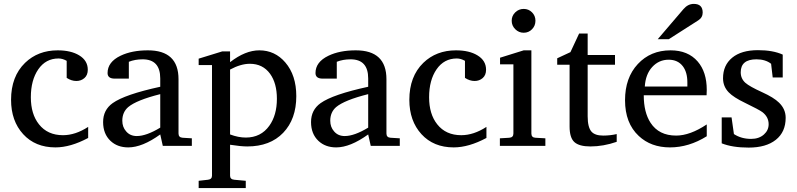

<svg xmlns="http://www.w3.org/2000/svg" viewBox="-20 -753 4113 991"><path d="M435.1 -41Q343.8 7.8 266.1 7.8Q162.1 7.8 99.6 -60.5Q37.1 -128.9 37.1 -237.8Q37.1 -358.4 109.4 -428.7Q176.3 -493.2 277.8 -493.2Q346.2 -493.2 388.7 -467.3Q433.1 -440.4 433.1 -393.1Q433.1 -365.2 415.8 -350.1Q398.4 -335 374 -335Q348.6 -335 324.2 -351.1V-439Q302.7 -451.2 282.2 -451.2Q216.3 -451.2 177.7 -395.3Q139.2 -339.4 139.2 -251Q139.2 -164.1 181.2 -111.3Q225.6 -55.2 305.2 -55.2Q369.1 -55.2 435.1 -98.1Z M970.2 0H820.3L807.1 -59.1Q714.4 7.8 642.1 7.8Q585.9 7.8 550.3 -25.9Q512.2 -62 512.2 -123Q512.2 -185.5 561.5 -220.7Q624.5 -265.6 807.1 -305.2V-348.1Q807.1 -446.8 716.3 -446.8Q676.8 -446.8 645 -434.1V-347.2H572.3Q535.2 -347.2 535.2 -376Q535.2 -433.1 602.1 -465.3Q660.2 -493.2 743.2 -493.2Q901.4 -493.2 901.4 -344.2V-64Q901.4 -43.5 922.4 -42L970.2 -39.1ZM807.1 -94.2V-267.1Q684.6 -236.3 641.6 -200.2Q611.3 -173.8 611.3 -129.9Q611.3 -97.2 630.9 -75.2Q651.4 -50.8 686 -50.8Q735.4 -50.8 807.1 -94.2Z M1509.3 -256.8Q1509.3 -138.2 1441.7 -67.6Q1374 2.9 1256.3 2.9Q1223.1 2.9 1167.5 -5.9V153.8Q1167.5 172.9 1189.5 174.8L1248.5 180.2V217.8H1005.4V180.2L1053.2 174.8Q1074.2 172.4 1074.2 153.8V-417H1005.4V-450.2L1127.4 -487.8H1167.5V-432.1Q1246.1 -493.2 1318.4 -493.2Q1398.9 -493.2 1452.6 -430.7Q1509.3 -364.7 1509.3 -256.8ZM1409.2 -243.2Q1409.2 -323.2 1374 -372.1Q1336.4 -423.8 1269.5 -423.8Q1223.1 -423.8 1167.5 -394V-59.1Q1210.4 -43 1248.5 -43Q1326.7 -43 1370.1 -104Q1409.2 -158.7 1409.2 -243.2Z M2043.5 0H1893.6L1880.4 -59.1Q1787.6 7.8 1715.3 7.8Q1659.2 7.8 1623.5 -25.9Q1585.4 -62 1585.4 -123Q1585.4 -185.5 1634.8 -220.7Q1697.8 -265.6 1880.4 -305.2V-348.1Q1880.4 -446.8 1789.6 -446.8Q1750 -446.8 1718.3 -434.1V-347.2H1645.5Q1608.4 -347.2 1608.4 -376Q1608.4 -433.1 1675.3 -465.3Q1733.4 -493.2 1816.4 -493.2Q1974.6 -493.2 1974.6 -344.2V-64Q1974.6 -43.5 1995.6 -42L2043.5 -39.1ZM1880.4 -94.2V-267.1Q1757.8 -236.3 1714.8 -200.2Q1684.6 -173.8 1684.6 -129.9Q1684.6 -97.2 1704.1 -75.2Q1724.6 -50.8 1759.3 -50.8Q1808.6 -50.8 1880.4 -94.2Z M2490.7 -41Q2399.4 7.8 2321.8 7.8Q2217.8 7.8 2155.3 -60.5Q2092.8 -128.9 2092.8 -237.8Q2092.8 -358.4 2165 -428.7Q2231.9 -493.2 2333.5 -493.2Q2401.9 -493.2 2444.3 -467.3Q2488.8 -440.4 2488.8 -393.1Q2488.8 -365.2 2471.4 -350.1Q2454.1 -335 2429.7 -335Q2404.3 -335 2379.9 -351.1V-439Q2358.4 -451.2 2337.9 -451.2Q2272 -451.2 2233.4 -395.3Q2194.8 -339.4 2194.8 -251Q2194.8 -164.1 2236.8 -111.3Q2281.2 -55.2 2360.8 -55.2Q2424.8 -55.2 2490.7 -98.1Z M2743.7 -646Q2743.7 -620.1 2726.1 -602.1Q2708.5 -584 2683.1 -584Q2657.7 -584 2639.4 -602.3Q2621.1 -620.6 2621.1 -646Q2621.1 -671.4 2639.4 -689.2Q2657.7 -707 2683.1 -707Q2708.5 -707 2726.1 -689.2Q2743.7 -671.4 2743.7 -646ZM2794.9 0H2560.1V-39.1L2608.9 -42Q2629.9 -43.5 2629.9 -64V-420.9H2561V-455.1L2683.1 -493.2H2722.7V-64Q2722.7 -43 2743.7 -42L2794.9 -39.1Z M3163.1 -21Q3094.2 2.9 3027.3 2.9Q2969.7 2.9 2944.8 -19.5Q2919.9 -42 2919.9 -100.1V-418.9H2856V-452.1L2924.3 -483.9L2969.2 -580.1H3013.2V-469.2H3154.3V-418.9H3013.2V-152.8Q3013.2 -95.7 3033.2 -73.2Q3051.3 -53.2 3093.3 -53.2Q3129.4 -53.2 3163.1 -61Z M3606.9 -688Q3606.9 -662.6 3584 -647.9L3432.1 -550.8H3375L3507.8 -706.1Q3530.8 -732.9 3561 -732.9Q3606.9 -732.9 3606.9 -688ZM3627.9 -49.8Q3535.6 7.8 3438 7.8Q3339.8 7.8 3276.9 -51.3Q3206.1 -117.2 3206.1 -235.8Q3206.1 -351.6 3272 -422.4Q3337.9 -493.2 3440.9 -493.2Q3531.2 -493.2 3581.1 -435.5Q3627.9 -381.3 3627.9 -289.1Q3627.9 -270 3627 -261.2H3302.7Q3302.7 -172.9 3337.9 -119.1Q3380.9 -53.2 3469.7 -53.2Q3541.5 -53.2 3627.9 -110.8ZM3527.8 -306.2V-328.1Q3527.8 -380.4 3504.4 -411.1Q3478.5 -444.8 3431.2 -444.8Q3380.9 -444.8 3346.4 -407.2Q3312 -369.6 3308.1 -306.2Z M4035.2 -145Q4035.2 -71.8 3984.6 -31.5Q3934.1 8.8 3844.2 8.8Q3760.3 8.8 3705.1 -13.2V-147H3755.9L3768.1 -61Q3806.2 -36.1 3856.9 -36.1Q3897.9 -36.1 3923.3 -59.1Q3947.3 -80.6 3947.3 -111.8Q3947.3 -149.4 3915 -174.3Q3897.9 -187 3825.2 -222.2Q3766.1 -250.5 3741.2 -276.4Q3711.9 -306.6 3711.9 -349.1Q3711.9 -416.5 3759.3 -455.3Q3806.6 -494.1 3892.1 -494.1Q3969.2 -494.1 4020 -471.2V-353H3968.3L3960 -423.8Q3930.7 -446.8 3884.3 -446.8Q3803.2 -446.8 3803.2 -379.9Q3803.2 -347.2 3827.1 -325.7Q3848.6 -306.6 3914.1 -276.9Q3973.6 -250 4001 -223.1Q4035.2 -189.9 4035.2 -145Z"/></svg>

Font: Ezra SIL SR
Style: Regular
Weight: 400
Designer: Development by SIL's NRSI team. OpenType tables by Ralph Hancock ( hancock@dircon.co.uk ).
Foundry: Development by SIL's NRSI team.
Version: Version 2.51; 2007